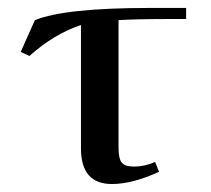

<svg xmlns="http://www.w3.org/2000/svg" viewBox="-20 -459 531 484"><path d="M32.2 -328.1 67.9 -408.2Q143.6 -439 358.9 -439H449.2V-411.1H415Q319.8 -411.1 278.8 -408.2V-86.9Q278.8 -59.1 286.9 -49.1Q294.9 -39.1 317.9 -39.1Q345.2 -39.1 371.1 -50.8L380.9 -25.9Q313.5 4.9 262.2 4.9Q184.1 4.9 184.1 -85V-396Q115.7 -373 54.2 -317.9Z"/></svg>

Font: Dehuti
Style: Bold
Weight: 700
Version: Version 1.2